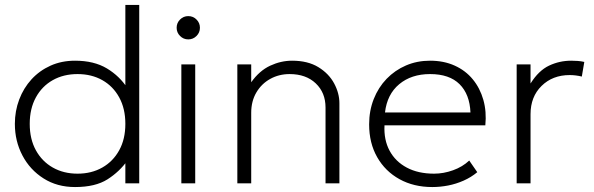

<svg xmlns="http://www.w3.org/2000/svg" viewBox="-20 -740 2398 775"><path d="M283 15Q210.5 15 155.8 -19.8Q101 -54.5 70.5 -112.5Q40 -170.5 40 -240Q40 -292 57.5 -338.2Q75 -384.5 107.2 -419.8Q139.5 -455 184 -475Q228.5 -495 283 -495Q359.5 -495 411.5 -463.8Q463.5 -432.5 495 -383L486 -371V-720H542V0H486V-106L495 -93Q463 -47.5 414 -16.2Q365 15 283 15ZM293 -39Q349.5 -39 393 -63.8Q436.5 -88.5 461.2 -133.5Q486 -178.5 486 -240Q486 -301.5 461.2 -346.8Q436.5 -392 393 -416.5Q349.5 -441 293 -441Q236.5 -441 193 -416.5Q149.5 -392 124.8 -346.8Q100 -301.5 100 -240Q100 -178.5 124.8 -133.5Q149.5 -88.5 193 -63.8Q236.5 -39 293 -39Z M712 0V-480H768V0ZM740 -581Q720.5 -581 706.8 -594.8Q693 -608.5 693 -628Q693 -647.5 706.8 -661.2Q720.5 -675 740 -675Q759.5 -675 773.2 -661.2Q787 -647.5 787 -628Q787 -608.5 773.2 -594.8Q759.5 -581 740 -581Z M938 0V-480H994V-408Q1027 -454.5 1070.5 -474.8Q1114 -495 1159 -495Q1222.5 -495 1265 -469Q1307.5 -443 1328.8 -403.2Q1350 -363.5 1350 -323V0H1294V-306Q1294 -366 1254.5 -403.5Q1215 -441 1149 -441Q1106 -441 1070.8 -421.5Q1035.5 -402 1014.8 -366.8Q994 -331.5 994 -285V0Z M1725 15Q1650 15 1592.5 -16.8Q1535 -48.5 1502.5 -105.5Q1470 -162.5 1470 -238Q1470 -293 1488.5 -340Q1507 -387 1540.5 -421.8Q1574 -456.5 1618.8 -475.8Q1663.5 -495 1716 -495Q1771.5 -495 1815.2 -475.2Q1859 -455.5 1888.2 -420Q1917.5 -384.5 1931 -337Q1944.5 -289.5 1939 -234H1532Q1529 -175.5 1552.5 -131.8Q1576 -88 1622 -63.5Q1668 -39 1732 -39Q1770.5 -39 1808.8 -52.8Q1847 -66.5 1874 -92L1906.5 -45Q1882 -24.5 1851.5 -11Q1821 2.5 1788.8 8.8Q1756.5 15 1725 15ZM1534 -286H1879Q1876 -359.5 1835 -400.2Q1794 -441 1716 -441Q1640.5 -441 1591.5 -400.2Q1542.5 -359.5 1534 -286Z M2065.5 0V-480H2121.5V-403Q2154.5 -455.5 2196.5 -475.2Q2238.5 -495 2285.5 -495Q2298.5 -495 2312.2 -494Q2326 -493 2338.5 -490L2328.5 -431Q2316 -434 2303.8 -435.5Q2291.5 -437 2279.5 -437Q2210.5 -437 2166 -393.2Q2121.5 -349.5 2121.5 -279V0Z"/></svg>

Font: Geologica Cursive Thin
Style: Regular
Weight: 250
Designer: Sindre Bremnes, Frode Helland
Foundry: Monokrom Skriftforlag AS
Version: Version 1.010;gftools[0.9.28]